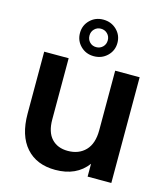

<svg xmlns="http://www.w3.org/2000/svg" viewBox="-141 -1106 1075 1228"><g transform="rotate(15 396.0 -492.0)"><path d="M709 -700V0H552V-85Q480 12 340 12Q216 12 146.5 -66.5Q77 -145 77 -290V-700H239V-295Q239 -211 278.5 -168.5Q318 -126 386 -126Q459 -126 503 -171.5Q547 -217 547 -306V-700ZM267 -875Q267 -926 302.5 -961Q338 -996 390 -996Q443 -996 479 -961Q515 -926 515 -875Q515 -824 479 -789Q443 -754 390 -754Q338 -754 302.5 -789Q267 -824 267 -875ZM451 -875Q451 -901 433.5 -918.5Q416 -936 390 -936Q365 -936 347.5 -918.5Q330 -901 330 -875Q330 -849 347 -831.5Q364 -814 390 -814Q416 -814 433.5 -831.5Q451 -849 451 -875Z"/></g></svg>

Font: Montserrat Alternates
Style: Bold
Weight: 700
Designer: Julieta Ulanovsky
Foundry: Julieta Ulanovsky
Version: Version 7.200